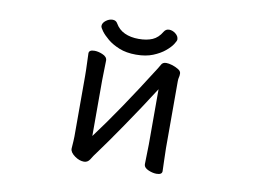

<svg xmlns="http://www.w3.org/2000/svg" viewBox="-71 -736 1143 854"><g transform="rotate(10 500.0 -309.0)"><path d="M671 -594Q671 -588 661 -572.5Q651 -557 630 -539.5Q609 -522 577 -509Q545 -496 501 -496Q457 -496 425 -509Q393 -522 372 -539.5Q351 -557 339.5 -572.5Q328 -588 328 -595Q328 -609 342.5 -620Q357 -631 372.5 -631Q388 -631 395 -618Q410 -592 437 -579.5Q464 -567 500.5 -567Q537 -567 562.5 -578Q588 -589 605 -618Q613 -631 628 -631Q643 -631 657 -620Q671 -609 671 -594ZM618 -470Q624 -483 641 -483Q652 -483 667 -478.5Q682 -474 695.5 -466Q709 -458 709 -447Q709 -436 707 -429.5Q705 -423 705 -411V-109Q705 -85 706.5 -51.5Q708 -18 708 -6Q708 10 683 10Q666 10 647 2Q625 -7 625 -24Q625 -32 626 -68.5Q627 -105 627 -112V-362Q567 -268 503.5 -175.5Q440 -83 414.5 -49Q389 -15 382 -2Q372 13 356 13Q335 13 314 -2Q292 -18 292 -34V-36Q295 -75 295 -90V-361Q295 -390 293.5 -422.5Q292 -455 292 -465Q292 -481 317 -481Q334 -481 353 -473Q375 -464 375 -447Q375 -440 374 -405Q373 -370 373 -358V-106Q473 -239 608 -453Q613 -461 618 -470Z"/></g></svg>

Font: Moon Stars Kai
Style: Bold
Weight: 700
Designer: GuiWonder
Version: Version 1.101